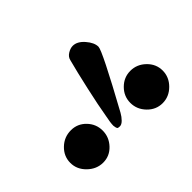

<svg xmlns="http://www.w3.org/2000/svg" viewBox="-69 -870 457 457"><g transform="rotate(-45 159.5 -641.0)"><path d="M315 -572Q315 -594 298.5 -610Q282 -626 260 -626Q238 -626 222 -610Q206 -594 206 -572Q206 -550 222 -533.5Q238 -517 260 -517Q282 -517 298.5 -533.5Q315 -550 315 -572ZM113 -572Q113 -594 97.5 -610Q82 -626 60 -626Q37 -626 20.5 -610Q4 -594 4 -572Q4 -550 21 -533.5Q38 -517 60 -517Q82 -517 97.5 -533.5Q113 -550 113 -572ZM173 -572Q247 -707 247 -720Q247 -734 233.5 -749.5Q220 -765 205 -765Q197 -765 188 -759.5Q179 -754 177 -745Q169 -715 158.5 -668Q148 -621 143 -591Q139 -572 139 -562Q140 -554 141.5 -552Q143 -550 149 -550Q155 -550 161.5 -556.5Q168 -563 173 -572Z"/></g></svg>

Font: EB Garamond Medium
Style: Regular
Weight: 500
Designer: Georg Duffner and Octavio Pardo
Foundry: Georg Duffner
Version: Version 1.000